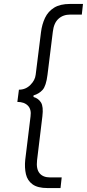

<svg xmlns="http://www.w3.org/2000/svg" viewBox="-20 -795 441 974"><path d="M221 159Q171 159 145 140Q119 121 111.5 88.5Q104 56 108 16L135 -205Q140 -240 121.5 -259Q103 -278 68 -278L76 -340Q110 -340 134 -364Q158 -388 161 -416L188 -632Q193 -672 208.5 -704.5Q224 -737 254.5 -756Q285 -775 335 -775H401L395 -721H336Q300 -721 276.5 -699.5Q253 -678 248 -634L221 -416Q214 -359 196 -339Q178 -319 150 -311V-303Q175 -296 188 -275Q201 -254 195 -205L168 18Q163 62 180.5 83.5Q198 105 234 105H293L287 159Z"/></svg>

Font: Inclusive Sans Light
Style: Italic
Weight: 300
Italic angle: -7°
Designer: Olivia King
Foundry: Olivia King
Version: Version 2.004